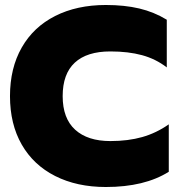

<svg xmlns="http://www.w3.org/2000/svg" viewBox="-20 -734 716 769"><path d="M20 -349Q20 -461 67 -543.5Q114 -626 201 -670Q288 -714 404 -714Q479 -714 538 -700Q597 -686 648 -655V-464Q604 -498 549 -513Q494 -528 422 -528Q328 -528 279.5 -483Q231 -438 231 -349Q231 -260 281 -214.5Q331 -169 422 -169Q493 -169 549.5 -185Q606 -201 656 -236V-46Q559 15 404 15Q288 15 201 -29Q114 -73 67 -155Q20 -237 20 -349Z"/></svg>

Font: Prompt ExtraBold
Style: Regular
Weight: 800
Designer: Katatrad Team
Foundry: CadsonDemak
Version: Version 1.001